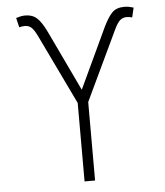

<svg xmlns="http://www.w3.org/2000/svg" viewBox="-52 -780 708 826"><g transform="rotate(-5 301.5 -366.5)"><path d="M279.8 0V-338.9L135.3 -639.6Q120.6 -669.9 109.1 -679.2Q97.7 -688.5 82 -688.5Q75.7 -688.5 69.1 -687.5Q62.5 -686.5 57.6 -685.1L47.9 -726.1Q58.6 -729.5 67.6 -731.4Q76.7 -733.4 86.9 -733.4Q117.2 -733.9 137.5 -716.1Q157.7 -698.2 179.2 -652.8L302.2 -394L423.8 -653.3Q443.8 -695.3 462.6 -714.4Q481.4 -733.4 514.6 -733.4Q525.9 -733.4 535.2 -731.7Q544.4 -730 555.2 -726.6L545.4 -685.1Q540 -686.5 533.9 -687.5Q527.8 -688.5 521.5 -688.5Q505.9 -688.5 493.9 -679Q481.9 -669.4 467.8 -639.6L325.2 -338.9V0Z"/></g></svg>

Font: Inter 20pt ExtraLight
Style: Regular
Weight: 250
Version: Version 4.001;git-66647c0bb